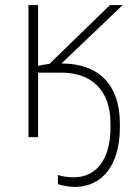

<svg xmlns="http://www.w3.org/2000/svg" viewBox="-20 -540 531 756"><path d="M271 158C246 158 227 155 208 149V185C231 192 252 196 274 196C381 196 452 112 452 -38V-54C452 -203 372 -290 222 -290L463 -520H413L174 -288C160 -287 147 -284 130 -281V-520H92V0H130V-254H222C336 -254 415 -189 415 -54V-37C415 92 356 158 271 158Z"/></svg>

Font: Fixel Text ExtraLight
Style: Regular
Weight: 200
Width: 4
Designer: AlfaBravo + MacPaw
Foundry: Kyrylo Tkachov, Marchela Mozhyna, Serhii Makarenko, Maria Weinstein, Zakhar Kryvoshyya
Version: Version 1.211